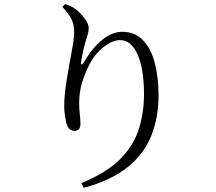

<svg xmlns="http://www.w3.org/2000/svg" viewBox="-20 -830 1040 924"><path d="M337 -673Q337 -712 324 -737.5Q311 -763 280 -797L293 -810Q322 -802 341 -788Q369 -768 388 -740.5Q407 -713 407 -696Q407 -680 403 -667Q399 -654 394 -637Q380 -592 371 -536Q368 -520 372.5 -519.5Q377 -519 386 -534Q422 -597 470.5 -637Q519 -677 568 -677Q628 -677 667 -637.5Q706 -598 724.5 -528.5Q743 -459 743 -370Q743 -267 709 -179Q675 -91 595.5 -26.5Q516 38 383 74L372 51Q492 2 557.5 -63.5Q623 -129 648 -208.5Q673 -288 673 -377Q673 -499 642 -568Q611 -637 558 -637Q523 -637 482 -606.5Q441 -576 413 -525Q389 -479 375 -433Q361 -387 361 -334Q361 -304 364 -280.5Q367 -257 367 -232Q367 -202 339 -200Q329 -200 320 -205Q311 -210 304 -225Q297 -242 293 -270.5Q289 -299 289 -318Q289 -372 301 -445Q313 -518 325 -582Q337 -646 337 -673Z"/></svg>

Font: Han-Nom Khai
Style: Regular
Weight: 400
Version: Version 1.200;June 22, 2023;FontCreator 14.0.0.2814 64-bit